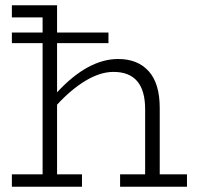

<svg xmlns="http://www.w3.org/2000/svg" viewBox="-20 -706 744 726"><path d="M584 -46.9H687V0H434.1V-46.9H528.8V-293Q528.8 -434.1 409.2 -434.1Q358.9 -434.1 303.7 -400.9Q248.5 -367.7 195.8 -310.1V-46.9H290V0H24.9V-46.9H141.1V-543H24.9V-583H141.1V-640.1H24.9V-686H195.8V-583H390.1V-543H195.8V-356.9Q312.5 -482.9 426.8 -482.9Q501 -482.9 542.5 -436.5Q584 -390.1 584 -297.9Z"/></svg>

Font: BioRhyme Light
Style: Regular
Weight: 300
Designer: Aoife Mooney
Foundry: Aoife Mooney Type
Version: Version 1.500;PS 001.500;hotconv 1.0.88;makeotf.lib2.5.64775